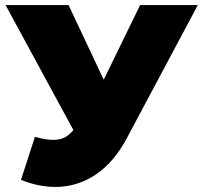

<svg xmlns="http://www.w3.org/2000/svg" viewBox="-20 -720 804 759"><path d="M762 -700 481 -173Q431 -79 358.5 -30Q286 19 199 19Q132 19 63 -9L118 -179Q162 -167 190 -167Q216 -167 234.5 -176Q253 -185 270 -206L2 -700H251L390 -405L534 -700Z"/></svg>

Font: CMG Sans Black
Style: Regular
Weight: 900
Designer: Julieta Ulanovsky
Foundry: Julieta Ulanovsky
Version: Version 7.200